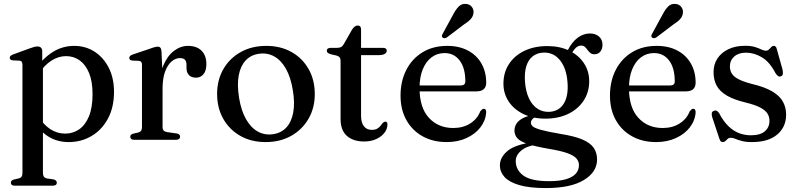

<svg xmlns="http://www.w3.org/2000/svg" viewBox="-20 -710 4052 975"><path d="M194.5 -449.5V-387.5L198 -379.5V167.5Q198 180.5 203 187.2Q208 194 217.5 196L252 201Q260.5 203.5 264.5 207.5Q268.5 211.5 268.5 218Q268.5 225 263.2 229Q258 233 247 233H55.5Q45 233 40 229Q35 225 35 218Q35 212 38.8 208Q42.5 204 51 201.5L75 196Q84.5 194 89.2 187.5Q94 181 94 168V-381Q94 -391.5 90.5 -396.2Q87 -401 78.5 -402L44.5 -403.5Q36.5 -404.5 33 -408Q29.5 -411.5 29.5 -416.5Q29.5 -422.5 33.5 -426.2Q37.5 -430 48 -434L130 -464Q144.5 -469.5 153.8 -471.8Q163 -474 170 -474Q182.5 -474 188.5 -467.5Q194.5 -461 194.5 -449.5ZM175 -333 159.5 -357.5Q198 -414.5 247.8 -445.8Q297.5 -477 356.5 -477Q415 -477 460.8 -447.2Q506.5 -417.5 532.8 -364.8Q559 -312 559 -244Q559 -165 528.2 -107.8Q497.5 -50.5 445.2 -19.5Q393 11.5 329 11.5Q270.5 11.5 225 -17Q179.5 -45.5 151.5 -98.5L174.5 -122Q199.5 -77.5 234.8 -54.5Q270 -31.5 311 -31.5Q350.5 -31.5 382 -53.2Q413.5 -75 431.8 -119.5Q450 -164 450 -231.5Q450 -296 432.5 -338.8Q415 -381.5 384.8 -403.2Q354.5 -425 315.5 -425Q276.5 -425 240.8 -402Q205 -379 175 -333Z M789 -259Q789 -330 809.8 -378.5Q830.5 -427 863.8 -452Q897 -477 934.5 -477Q979 -477 1003.5 -452.5Q1028 -428 1028 -384.5Q1028 -350.5 1013.2 -333Q998.5 -315.5 975.5 -315.5Q952.5 -315.5 939.8 -328.5Q927 -341.5 927 -364.5V-381.5Q927 -398.5 919 -406.8Q911 -415 893 -415Q871.5 -415 851.2 -397.8Q831 -380.5 818.2 -346Q805.5 -311.5 805.5 -259ZM800 -449 805.5 -327.5V-65.5Q805.5 -53.5 811 -47.2Q816.5 -41 830 -39L875 -32.5Q885 -31.5 889.8 -27.2Q894.5 -23 894.5 -15.5Q894.5 -8.5 889 -4.2Q883.5 0 873 0H662Q651.5 0 646.5 -4.2Q641.5 -8.5 641.5 -15.5Q641.5 -21.5 645.5 -25.5Q649.5 -29.5 657.5 -31.5L682 -37Q691.5 -39.5 696.2 -45.8Q701 -52 701 -65V-380Q701 -390.5 697.5 -395.2Q694 -400 686 -401L651.5 -402.5Q643.5 -403.5 640 -407Q636.5 -410.5 636.5 -415.5Q636.5 -421.5 640.5 -425.8Q644.5 -430 655 -433.5L739.5 -462Q758 -469 767 -471Q776 -473 781.5 -473Q790 -473 794.5 -467.5Q799 -462 800 -449Z M1332.5 -477Q1405 -477 1460.5 -445.8Q1516 -414.5 1547.2 -359.2Q1578.5 -304 1578.5 -232Q1578.5 -162 1546.8 -107Q1515 -52 1458.8 -20.2Q1402.5 11.5 1328.5 11.5Q1256 11.5 1200.8 -19.8Q1145.5 -51 1114 -106.2Q1082.5 -161.5 1082.5 -233Q1082.5 -304 1114.2 -359Q1146 -414 1202.2 -445.5Q1258.5 -477 1332.5 -477ZM1366.5 -28.5Q1408 -34.5 1434 -62.5Q1460 -90.5 1469 -138.5Q1478 -186.5 1467 -252Q1456.5 -317.5 1432 -360.8Q1407.5 -404 1372.5 -423.5Q1337.5 -443 1295 -437Q1253.5 -431 1227.2 -402.8Q1201 -374.5 1192.2 -326.8Q1183.5 -279 1194 -213.5Q1204.5 -148.5 1229.2 -105Q1254 -61.5 1289 -42Q1324 -22.5 1366.5 -28.5Z M1688.5 -428 1660 -434.5Q1648.5 -438 1644 -442.2Q1639.5 -446.5 1639.5 -452Q1639.5 -459.5 1644.8 -463.2Q1650 -467 1658.5 -467H1691.5Q1704 -467 1711.8 -471Q1719.5 -475 1725.5 -485.5L1768 -560Q1775 -570.5 1782 -575.5Q1789 -580.5 1796.5 -580.5Q1804.5 -580.5 1809 -575.5Q1813.5 -570.5 1813.5 -561V-122Q1813.5 -87 1828 -68.8Q1842.5 -50.5 1867.5 -50.5Q1885 -50.5 1895.2 -56.5Q1905.5 -62.5 1911.5 -70.2Q1917.5 -78 1922.8 -84.5Q1928 -91 1935.5 -92.5Q1941 -93 1944.5 -89Q1948 -85 1947.5 -76.5Q1947 -54.5 1931.8 -35Q1916.5 -15.5 1890 -3.5Q1863.5 8.5 1829 8.5Q1774 8.5 1741.8 -19.8Q1709.5 -48 1709.5 -105.5V-400.5Q1709.5 -412 1705 -418.2Q1700.5 -424.5 1688.5 -428ZM1768 -430V-467H1924Q1933.5 -467 1938.8 -463.5Q1944 -460 1944 -452.5Q1944 -443 1934 -436.5Q1924 -430 1903 -430Z M2449 -290Q2449 -268.5 2436.5 -257.2Q2424 -246 2399.5 -246H2081V-276H2319.5Q2343 -276 2343 -296.5Q2343 -365 2314.2 -402.8Q2285.5 -440.5 2238 -440.5Q2200 -440.5 2171.2 -418.8Q2142.5 -397 2126.5 -357.2Q2110.5 -317.5 2110.5 -263Q2110.5 -163.5 2158 -111.8Q2205.5 -60 2282 -60Q2331.5 -60 2367.8 -83Q2404 -106 2418.5 -144Q2424.5 -151.5 2428.5 -154.5Q2432.5 -157.5 2437 -157.5Q2443.5 -157.5 2446.5 -152Q2449.5 -146.5 2449 -139Q2446 -97.5 2419.5 -63.2Q2393 -29 2348.8 -8.8Q2304.5 11.5 2248.5 11.5Q2179 11.5 2126.2 -17.8Q2073.5 -47 2043.8 -100Q2014 -153 2014 -224.5Q2014 -297.5 2043 -354.5Q2072 -411.5 2125.2 -444.2Q2178.5 -477 2251.5 -477Q2312 -477 2356.5 -453.2Q2401 -429.5 2425 -387.2Q2449 -345 2449 -290ZM2280.5 -635Q2294.5 -662 2309.8 -677.2Q2325 -692.5 2347 -690Q2367 -688 2376.8 -674Q2386.5 -660 2384.5 -644.5Q2382.5 -626.5 2370.2 -613Q2358 -599.5 2336.5 -586L2248 -519Q2243 -516.5 2237.2 -516Q2231.5 -515.5 2227.5 -519.5Q2223 -523.5 2224 -528.5Q2225 -533.5 2228 -538.5Z M2826 -30Q2756.5 -42 2724.8 -51.2Q2693 -60.5 2684.5 -69Q2676 -77.5 2676 -86.5Q2676 -96.5 2683.8 -105Q2691.5 -113.5 2710 -122L2697.5 -128.5Q2657.5 -122 2634.5 -109.5Q2611.5 -97 2602 -81Q2592.5 -65 2592.5 -47Q2592.5 -25.5 2606 -9.2Q2619.5 7 2657.5 20.2Q2695.5 33.5 2768.5 46Q2829 56 2861.8 68Q2894.5 80 2907.2 94.8Q2920 109.5 2920 128.5Q2920 153.5 2904 171.8Q2888 190 2854.5 200Q2821 210 2768.5 210Q2676.5 210 2637.8 181.5Q2599 153 2599 108Q2599 78 2627 54.5Q2655 31 2709.5 23.5L2700 10Q2598.5 22.5 2558.5 55.5Q2518.5 88.5 2518.5 129.5Q2518.5 162.5 2541.8 188.5Q2565 214.5 2616.5 229.8Q2668 245 2752.5 245Q2878 245 2945 204.2Q3012 163.5 3012 100Q3012 65.5 2994.8 40.5Q2977.5 15.5 2937 -1.8Q2896.5 -19 2826 -30ZM2847.5 -427 2873 -422Q2891.5 -455.5 2904 -467Q2916.5 -478.5 2931 -478.5Q2943 -478.5 2950.2 -471.8Q2957.5 -465 2963.8 -456.2Q2970 -447.5 2977.8 -441Q2985.5 -434.5 2999 -434.5Q3017.5 -434.5 3028.5 -447.8Q3039.5 -461 3039.5 -483Q3039.5 -509 3021.8 -524.5Q3004 -540 2975.5 -540Q2943 -540 2914 -518.8Q2885 -497.5 2863.5 -455.5ZM2972 -298Q2972 -348.5 2945.5 -388.8Q2919 -429 2871.2 -452.5Q2823.5 -476 2759 -476Q2693.5 -476 2643.2 -452Q2593 -428 2564.8 -385Q2536.5 -342 2536.5 -285Q2536.5 -235 2563 -194.8Q2589.5 -154.5 2637.8 -131Q2686 -107.5 2749.5 -107.5Q2815 -107.5 2865 -131.5Q2915 -155.5 2943.5 -198.5Q2972 -241.5 2972 -298ZM2740 -443Q2791.5 -444.5 2824.2 -403.5Q2857 -362.5 2862 -290.5Q2867 -221.5 2842.2 -182.8Q2817.5 -144 2768 -142Q2734 -141 2707.8 -159Q2681.5 -177 2665.5 -211.8Q2649.5 -246.5 2646 -294.5Q2642.5 -340.5 2652.5 -373.2Q2662.5 -406 2684.8 -423.8Q2707 -441.5 2740 -443Z M3512.5 -290Q3512.5 -268.5 3500 -257.2Q3487.5 -246 3463 -246H3144.5V-276H3383Q3406.5 -276 3406.5 -296.5Q3406.5 -365 3377.8 -402.8Q3349 -440.5 3301.5 -440.5Q3263.5 -440.5 3234.8 -418.8Q3206 -397 3190 -357.2Q3174 -317.5 3174 -263Q3174 -163.5 3221.5 -111.8Q3269 -60 3345.5 -60Q3395 -60 3431.2 -83Q3467.5 -106 3482 -144Q3488 -151.5 3492 -154.5Q3496 -157.5 3500.5 -157.5Q3507 -157.5 3510 -152Q3513 -146.5 3512.5 -139Q3509.5 -97.5 3483 -63.2Q3456.5 -29 3412.2 -8.8Q3368 11.5 3312 11.5Q3242.5 11.5 3189.8 -17.8Q3137 -47 3107.2 -100Q3077.5 -153 3077.5 -224.5Q3077.5 -297.5 3106.5 -354.5Q3135.5 -411.5 3188.8 -444.2Q3242 -477 3315 -477Q3375.5 -477 3420 -453.2Q3464.5 -429.5 3488.5 -387.2Q3512.5 -345 3512.5 -290ZM3344 -635Q3358 -662 3373.2 -677.2Q3388.5 -692.5 3410.5 -690Q3430.5 -688 3440.2 -674Q3450 -660 3448 -644.5Q3446 -626.5 3433.8 -613Q3421.5 -599.5 3400 -586L3311.5 -519Q3306.5 -516.5 3300.8 -516Q3295 -515.5 3291 -519.5Q3286.5 -523.5 3287.5 -528.5Q3288.5 -533.5 3291.5 -538.5Z M3768 -442.5Q3730.5 -442.5 3708.5 -423Q3686.5 -403.5 3686.5 -372.5Q3686.5 -353 3695.8 -337.2Q3705 -321.5 3728.5 -308.8Q3752 -296 3795.5 -284.5Q3863.5 -268.5 3902 -245.5Q3940.5 -222.5 3956.2 -193Q3972 -163.5 3972 -128Q3972 -65 3926.8 -26.8Q3881.5 11.5 3798.5 11.5Q3767.5 11.5 3747.2 6Q3727 0.5 3714 -5Q3701 -10.5 3691.5 -10.5Q3681.5 -10.5 3675.5 -5Q3669.5 0.5 3664 6Q3658.5 11.5 3650 11.5Q3643.5 11.5 3640 7.8Q3636.5 4 3633 -6L3597 -114Q3593 -127 3594.5 -135.5Q3596 -144 3605 -147Q3613.5 -150.5 3620 -147Q3626.5 -143.5 3632 -135Q3654 -93 3679.8 -68.5Q3705.5 -44 3734 -33.5Q3762.5 -23 3793 -23Q3840.5 -23 3864 -43.2Q3887.5 -63.5 3887.5 -96.5Q3887.5 -116.5 3877.5 -133Q3867.5 -149.5 3841.2 -163.5Q3815 -177.5 3766 -189.5Q3706 -204 3670.5 -225Q3635 -246 3619.2 -275.2Q3603.5 -304.5 3603.5 -343.5Q3603.5 -383 3623.2 -413Q3643 -443 3679 -460.2Q3715 -477.5 3763.5 -477.5Q3794.5 -477.5 3814 -471.2Q3833.5 -465 3846.2 -458.8Q3859 -452.5 3868.5 -452.5Q3878.5 -452.5 3884.8 -458.8Q3891 -465 3896.5 -471Q3902 -477 3909.5 -477Q3915 -477 3919 -473.2Q3923 -469.5 3925 -459.5L3953.5 -358Q3956.5 -344 3955.5 -335Q3954.5 -326 3945.5 -322.5Q3937 -319.5 3930.8 -324Q3924.5 -328.5 3917.5 -339.5Q3888.5 -395.5 3849 -419Q3809.5 -442.5 3768 -442.5Z"/></svg>

Font: Fraunces 28pt
Style: Regular
Weight: 400
Version: Version 1.000;[b76b70a41]